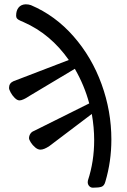

<svg xmlns="http://www.w3.org/2000/svg" viewBox="-20 -699 589 893"><path d="M498 -50Q498 52 470 146Q465 165 452.5 169.5Q440 174 412 174Q402 174 395 166.5Q388 159 388 148Q388 143 389 140Q418 52 418 -47Q418 -106 407 -169L210 -20Q185 -3 168 -3Q156 -3 143.5 -13.5Q131 -24 123 -37Q115 -50 115 -56Q115 -67 121 -76.5Q127 -86 138 -90L395 -218Q373 -301 328 -379L119 -254Q86 -232 71 -232Q60 -232 48.5 -243.5Q37 -255 29.5 -269Q22 -283 22 -290Q22 -312 42 -321L300 -420Q215 -541 90 -596Q85 -598 74 -603Q63 -608 59 -613Q55 -618 55 -626Q55 -650 66.5 -664Q78 -678 99 -679Q113 -679 124 -675Q237 -627 322 -530Q407 -433 452.5 -307.5Q498 -182 498 -50Z"/></svg>

Font: EB Garamond SemiBold
Style: Regular
Weight: 600
Designer: Georg Duffner and Octavio Pardo
Foundry: Georg Duffner
Version: Version 1.000